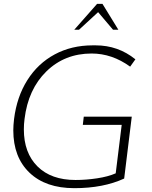

<svg xmlns="http://www.w3.org/2000/svg" viewBox="-20 -956 779 986"><path d="M361.3 -803.2 478.5 -936H506.3L587.9 -803.2H560.5L483.9 -893.6L385.7 -803.2ZM361.8 10.3Q214.4 10.3 131.3 -69.3Q48.3 -148.9 48.3 -286.6Q48.3 -312.5 52.2 -344.7Q66.4 -459 120.6 -544.7Q174.8 -630.4 261.2 -676.8Q347.7 -723.1 455.6 -723.1H471.2Q586.4 -723.1 675.3 -651.4L648.4 -613.8Q555.2 -681.2 450.7 -681.2Q312.5 -681.2 218.5 -589.6Q124.5 -498 106 -344.7Q102.5 -318.8 102.5 -291.5Q102.5 -170.9 172.6 -101.3Q242.7 -31.7 367.7 -31.7Q422.4 -31.7 478.8 -40.3Q535.2 -48.8 574.2 -65.9L605 -314.9H405.3L410.2 -356.9H656.7L617.7 -39.1Q510.7 10.3 361.8 10.3Z"/></svg>

Font: Muli
Style: ExtraLightItalic
Weight: 200
Italic angle: -7°
Designer: Vernon Adams
Foundry: newtypography
Version: Version 2.0; ttfautohint (v1.00rc1.2-2d82) -l 8 -r 50 -G 200